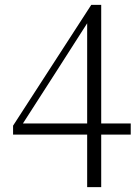

<svg xmlns="http://www.w3.org/2000/svg" viewBox="-20 -754 580 793"><path d="M340 19V-214V-225V-682H330L367 -700L216 -464L63 -226L70 -256V-244H520V-198H34V-235L357 -734H398V19Z"/></svg>

Font: Early Summer Mincho VF
Style: Regular
Weight: 250
Designer: GuiWonder
Version: Version 1.002